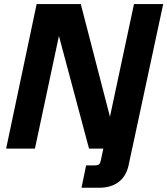

<svg xmlns="http://www.w3.org/2000/svg" viewBox="-20 -723 814 934"><path d="M9.8 0 158.2 -703.1H373L537.6 -67.4L495.6 -64.9L631.8 -703.1H773.9L623 0H413.1L242.2 -639.6L286.6 -641.6L149.9 0ZM376.5 190.4 398.9 81.5H440.9Q456.5 81.5 462.2 76.2Q467.8 70.8 471.2 54.2L485.4 -13.2H625.5L606 79.1Q594.7 133.3 557.6 161.9Q520.5 190.4 460.9 190.4Z"/></svg>

Font: Schibsted Grotesk
Style: Bold Italic
Weight: 700
Italic angle: -12°
Designer: Bakken & Baeck AS, Henrik Kongsvoll
Foundry: Schibsted ASA
Version: Version 1.100;gftools[0.9.25]